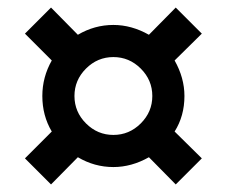

<svg xmlns="http://www.w3.org/2000/svg" viewBox="-20 -506 600 508"><path d="M445 -18 374 -90Q328 -64 280 -64Q230 -64 186 -90L115 -18L46 -87L117 -158Q92 -200 92 -252Q92 -302 117 -346L46 -417L115 -486L186 -414Q230 -440 280 -440Q328 -440 374 -414L445 -486L514 -417L442 -346Q468 -300 468 -252Q468 -199 442 -158L514 -87ZM207.5 -179.5Q238 -149 280 -149Q322 -149 352.5 -179.5Q383 -210 383 -252Q383 -294 352.5 -324.5Q322 -355 280 -355Q238 -355 207.5 -324.5Q177 -294 177 -252Q177 -210 207.5 -179.5Z"/></svg>

Font: TitilliumText
Style: Medium
Weight: 500
Designer: Accademia di Belle Arti di Urbino and others
Foundry: Accademia di Belle Arti di Urbino and others.
Version: Version 60.001